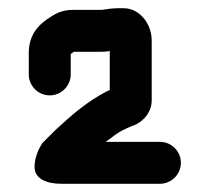

<svg xmlns="http://www.w3.org/2000/svg" viewBox="-20 -716 510 467"><path d="M152 -535V-585C155 -586 157 -588 159 -590H216C226 -590 234 -590 241 -591C242 -591 244 -591 247 -592V-497C246 -496 245 -496 242 -495C191 -469 153 -435 114 -399L83 -368C74 -354 65 -335 64 -312C63 -280 95 -269 129 -269H369C397 -269 420 -292 420 -320C420 -348 397 -371 369 -371H237L251 -381C256 -385 261 -389 266 -392C276 -399 299 -409 310 -413C329 -422 349 -443 349 -472V-617C349 -660 318 -696 281 -696H267C255 -696 239 -694 228 -692H158C136 -692 120 -686 105 -676C75 -658 50 -633 50 -587V-535C50 -507 73 -484 101 -484C129 -484 152 -507 152 -535Z"/></svg>

Font: Electronic
Style: UltBlk
Weight: 500
Version: Version 1.011